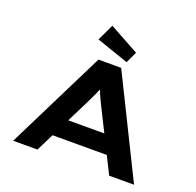

<svg xmlns="http://www.w3.org/2000/svg" viewBox="-157 -1109 1300 1275"><g transform="rotate(20 493.0 -471.5)"><path d="M66.2 0 413.9 -700H574.4L920.1 0H744.3L536.8 -415.4Q526.1 -437.3 516.8 -456.7Q507.5 -476.1 499.9 -494.7Q492.2 -513.3 485.4 -531.9Q478.5 -550.4 472.3 -570.4L510.6 -570.8Q503.9 -550.3 496.5 -530.7Q489.2 -511.1 480.7 -492.1Q472.3 -473.1 463 -453.8Q453.7 -434.4 443.6 -413.7L237.6 0ZM226.6 -123.8 282.9 -252.5H701.9L725.2 -123.8ZM595.2 -747.5 368.5 -826 423.8 -943 632.7 -828.2Z"/></g></svg>

Font: Lexend Zetta
Style: Regular
Weight: 400
Designer: Bonnie Shaver-Troup, Thomas Jockin
Foundry: Lexend
Version: Version 1.007